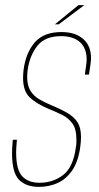

<svg xmlns="http://www.w3.org/2000/svg" viewBox="-20 -720 387 749"><path d="M132 9Q81 9 54 -19Q27 -47 27 -121Q27 -131 27.5 -141.5Q28 -152 29 -163L30 -175H46L45 -163Q44 -153 43.5 -143Q43 -133 43 -125Q43 -57 67 -32Q91 -7 134 -7Q187 -7 226.5 -37.5Q266 -68 276 -146Q278 -155 278 -163Q278 -171 278 -178Q278 -216 263 -237.5Q248 -259 223 -271.5Q198 -284 168 -296Q123 -315 96.5 -339.5Q70 -364 70 -416Q70 -424 70.5 -431.5Q71 -439 72 -448Q81 -515 116 -555Q151 -595 220 -595Q273 -595 304 -568.5Q335 -542 335 -494Q335 -488 334.5 -482Q334 -476 333 -469L327 -429H311L316 -465Q317 -471 317.5 -476.5Q318 -482 318 -488Q318 -532 292 -555.5Q266 -579 218 -579Q156 -579 126 -541.5Q96 -504 88 -448Q87 -441 86.5 -434Q86 -427 86 -420Q86 -386 99 -365.5Q112 -345 133.5 -332.5Q155 -320 179 -310Q218 -294 244 -278.5Q270 -263 283 -242Q296 -221 296 -185Q296 -169 293 -146Q285 -89 261.5 -55Q238 -21 204.5 -6Q171 9 132 9ZM194 -625 286 -700H309L209 -625Z"/></svg>

Font: Alumni Sans Pinstripe
Style: Italic
Weight: 400
Italic angle: -8°
Designer: Robert E. Leuschke
Foundry: Robert E. Leuschke
Version: Version 1.010; ttfautohint (v1.8.4.7-5d5b)